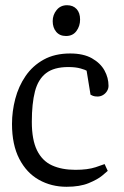

<svg xmlns="http://www.w3.org/2000/svg" viewBox="-20 -708 475 736"><path d="M235 8Q177 8 129.5 -18.5Q82 -45 54 -99Q26 -153 26 -233Q26 -281 38.5 -329Q51 -377 78 -416.5Q105 -456 147.5 -479.5Q190 -503 249 -503Q300 -503 332.5 -484.5Q365 -466 380.5 -438Q396 -410 396 -379Q396 -368 390 -358.5Q384 -349 374.5 -343.5Q365 -338 354 -338Q343 -338 336.5 -340.5Q330 -343 327 -345L312 -437Q308 -440 289 -445.5Q270 -451 242 -451Q187 -451 156.5 -427.5Q126 -404 114 -357.5Q102 -311 102 -241Q102 -172 122 -131.5Q142 -91 179.5 -74Q217 -57 269 -57Q316 -57 346.5 -67Q377 -77 381 -79L393 -53Q390 -50 372 -35Q354 -20 320 -6Q286 8 235 8ZM233 -570Q209 -570 195.5 -586Q182 -602 182 -627Q182 -651 197 -669.5Q212 -688 237 -688Q260 -688 273.5 -673.5Q287 -659 287 -633Q287 -608 273 -589Q259 -570 233 -570Z"/></svg>

Font: Faustina Light Light
Style: Regular
Weight: 300
Version: Version 1.200